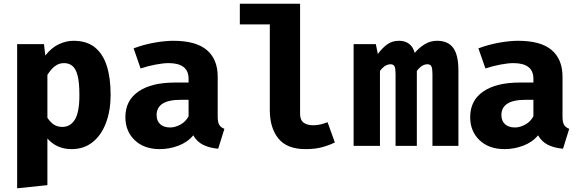

<svg xmlns="http://www.w3.org/2000/svg" viewBox="-20 -781 3117 1028"><path d="M373.3 -562.6Q444.6 -562.6 488.2 -527.2Q531.8 -491.8 552.1 -427.2Q572.3 -362.6 572.3 -273.8Q572.3 -189.7 547.7 -123.8Q523.1 -57.9 476.4 -20.3Q429.7 17.4 363.1 17.4Q283.6 17.4 233.8 -39.5V210.3L71.8 227.2V-544.6H215.4L222.6 -483.6Q255.9 -526.2 295.4 -544.4Q334.9 -562.6 373.3 -562.6ZM323.1 -443.1Q294.9 -443.1 273.3 -426.2Q251.8 -409.2 233.8 -380V-150.3Q250.8 -125.1 269.5 -113.3Q288.2 -101.5 313.8 -101.5Q356.9 -101.5 381 -140.8Q405.1 -180 405.1 -271.8Q405.1 -339.5 395.4 -376.7Q385.6 -413.8 367.2 -428.5Q348.7 -443.1 323.1 -443.1Z M1145.6 -156.9Q1145.6 -126.2 1154.1 -112.3Q1162.6 -98.5 1181.5 -91.3L1148.2 15.4Q1100 10.8 1066.9 -5.9Q1033.8 -22.6 1014.9 -56.4Q983.6 -19 934.9 -0.8Q886.2 17.4 835.4 17.4Q751.3 17.4 701.3 -30.5Q651.3 -78.5 651.3 -153.8Q651.3 -242.6 720.8 -290.8Q790.3 -339 916.4 -339H989.7V-359.5Q989.7 -443.1 882.1 -443.1Q855.9 -443.1 814.9 -435.6Q773.8 -428.2 732.8 -414.4L695.4 -522.1Q748.2 -542.1 805.4 -552.3Q862.6 -562.6 907.7 -562.6Q1029.2 -562.6 1087.4 -513.1Q1145.6 -463.6 1145.6 -370.3ZM891.3 -98.5Q917.4 -98.5 946.2 -114.1Q974.9 -129.7 989.7 -158.5V-246.7H949.7Q882.1 -246.7 850.3 -225.9Q818.5 -205.1 818.5 -165.1Q818.5 -133.8 837.7 -116.2Q856.9 -98.5 891.3 -98.5Z M1586.7 -761V-171.3Q1586.7 -138.5 1605.4 -124.4Q1624.1 -110.3 1656.9 -110.3Q1677.9 -110.3 1697.4 -115.1Q1716.9 -120 1733.8 -126.7L1772.8 -18.5Q1745.1 -4.1 1706.2 6.7Q1667.2 17.4 1615.4 17.4Q1516.9 17.4 1470.8 -39.2Q1424.6 -95.9 1424.6 -191.3V-650.3H1264.1V-761Z M2320.5 -562.6Q2378.5 -562.6 2406.4 -524.9Q2434.4 -487.2 2434.4 -403.1V0H2295.4V-384.6Q2295.4 -413.3 2290 -425.1Q2284.6 -436.9 2268.2 -436.9Q2255.4 -436.9 2241.8 -429.5Q2228.2 -422.1 2211.8 -401.5V0H2097.9V-384.6Q2097.9 -413.3 2092.6 -425.1Q2087.2 -436.9 2070.8 -436.9Q2057.9 -436.9 2044.4 -429.5Q2030.8 -422.1 2014.4 -401.5V0H1873.3V-544.6H1992.3L2003.1 -491.8Q2028.7 -526.7 2054.9 -544.6Q2081 -562.6 2116.9 -562.6Q2147.7 -562.6 2169.5 -546.9Q2191.3 -531.3 2200.5 -497.9Q2225.1 -526.7 2254.9 -544.6Q2284.6 -562.6 2320.5 -562.6Z M2991.8 -156.9Q2991.8 -126.2 3000.3 -112.3Q3008.7 -98.5 3027.7 -91.3L2994.4 15.4Q2946.2 10.8 2913.1 -5.9Q2880 -22.6 2861 -56.4Q2829.7 -19 2781 -0.8Q2732.3 17.4 2681.5 17.4Q2597.4 17.4 2547.4 -30.5Q2497.4 -78.5 2497.4 -153.8Q2497.4 -242.6 2566.9 -290.8Q2636.4 -339 2762.6 -339H2835.9V-359.5Q2835.9 -443.1 2728.2 -443.1Q2702.1 -443.1 2661 -435.6Q2620 -428.2 2579 -414.4L2541.5 -522.1Q2594.4 -542.1 2651.5 -552.3Q2708.7 -562.6 2753.8 -562.6Q2875.4 -562.6 2933.6 -513.1Q2991.8 -463.6 2991.8 -370.3ZM2737.4 -98.5Q2763.6 -98.5 2792.3 -114.1Q2821 -129.7 2835.9 -158.5V-246.7H2795.9Q2728.2 -246.7 2696.4 -225.9Q2664.6 -205.1 2664.6 -165.1Q2664.6 -133.8 2683.8 -116.2Q2703.1 -98.5 2737.4 -98.5Z"/></svg>

Font: FiraCode Nerd Font Mono
Style: Bold
Weight: 700
Monospace: yes
Designer: Carrois Corporate, Edenspiekermann AG, Nikita Prokopov
Foundry: Carrois Corporate, Edenspiekermann AG, Nikita Prokopov
Version: Version 6.002;Nerd Fonts 3.3.0